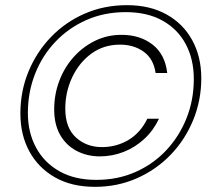

<svg xmlns="http://www.w3.org/2000/svg" viewBox="-20 -721 823 744"><path d="M348 3Q258 3 193.5 -33.5Q129 -70 94 -134Q59 -198 59 -281Q59 -368 90.5 -444Q122 -520 178 -578Q234 -636 309 -668.5Q384 -701 472 -701Q561 -701 625.5 -665Q690 -629 725 -565Q760 -501 760 -418Q760 -332 728.5 -255.5Q697 -179 641 -121Q585 -63 510 -30Q435 3 348 3ZM367 -115Q318 -115 277.5 -136Q237 -157 213.5 -197.5Q190 -238 190 -297Q190 -355 209.5 -407Q229 -459 264.5 -499Q300 -539 347.5 -562.5Q395 -586 451 -586Q523 -586 571.5 -548Q620 -510 628 -438H583Q575 -493 537 -520.5Q499 -548 445 -548Q382 -548 334.5 -513.5Q287 -479 260 -422Q233 -365 233 -300Q233 -226 274 -188.5Q315 -151 375 -151Q431 -151 477.5 -178.5Q524 -206 551 -261H596Q575 -216 539.5 -183Q504 -150 459.5 -132.5Q415 -115 367 -115ZM353 -24Q436 -24 505 -54.5Q574 -85 624.5 -139Q675 -193 703 -263.5Q731 -334 731 -415Q731 -491 700 -549.5Q669 -608 610 -641Q551 -674 467 -674Q384 -674 315 -643.5Q246 -613 195 -559.5Q144 -506 116 -435Q88 -364 88 -283Q88 -208 119.5 -149.5Q151 -91 210 -57.5Q269 -24 353 -24Z"/></svg>

Font: DM Sans 36pt ExtraLight
Style: Italic
Weight: 250
Italic angle: -10°
Designer: Colophon Foundry, Jonny Pinhorn
Foundry: Colophon Foundry
Version: Version 4.004;gftools[0.9.30]